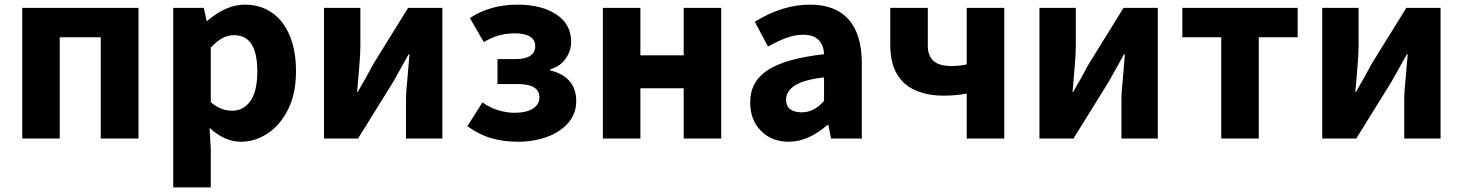

<svg xmlns="http://www.w3.org/2000/svg" viewBox="-20 -598 6316 829"><path d="M76 -564H578V0H415V-437H238V0H76Z M728 -564H860L872 -508H875Q957 -578 1037 -578Q1104 -578 1154 -543.5Q1204 -509 1231 -444Q1258 -379 1258 -291Q1258 -193 1224 -126Q1191 -59 1136.5 -22.5Q1082 14 1020 14Q950 14 885 -46L890 44V211H728ZM1091 -289Q1091 -367 1066.5 -406.5Q1042 -446 990 -446Q964 -446 940.5 -433.5Q917 -421 890 -393V-157Q932 -120 983 -120Q1032 -120 1061.5 -162.5Q1091 -205 1091 -289Z M1379 -564H1536V-402Q1536 -365 1531 -307L1522 -201H1525L1545 -237L1559 -261L1591 -320L1742 -564H1890V0H1733V-162Q1733 -204 1739 -258L1748 -363H1744L1711 -304L1678 -245L1526 0H1379Z M1998 -53 2063 -156Q2095 -133 2131.5 -122Q2168 -111 2201 -111Q2252 -111 2280.5 -129Q2309 -147 2309 -177Q2309 -235 2217 -235H2128V-343H2208Q2249 -343 2270 -357.5Q2291 -372 2291 -399Q2291 -426 2268.5 -440Q2246 -454 2204 -454Q2166 -454 2134 -445Q2102 -436 2069 -416L2009 -520Q2096 -578 2215 -578Q2317 -578 2381.5 -536Q2446 -494 2446 -417Q2446 -379 2423 -345.5Q2400 -312 2356 -299V-294Q2468 -266 2468 -161Q2468 -107 2433 -67Q2398 -27 2340.5 -6.5Q2283 14 2217 14Q2155 14 2102.5 -1Q2050 -16 1998 -53Z M2583 -564H2745V-359H2932V-564H3094V0H2932V-217H2745V0H2583Z M3219 -156Q3219 -246 3295 -295.5Q3371 -345 3538 -364Q3536 -404 3514 -426Q3492 -448 3448 -448Q3413 -448 3377 -435Q3341 -422 3296 -397L3239 -504Q3358 -578 3478 -578Q3587 -578 3644 -514Q3701 -450 3701 -325V0H3568L3557 -58H3552Q3469 14 3386 14Q3312 14 3265.5 -33Q3219 -80 3219 -156ZM3538 -162V-264Q3452 -254 3413 -229.5Q3374 -205 3374 -168Q3374 -140 3392 -126.5Q3410 -113 3441 -113Q3469 -113 3492 -125Q3515 -137 3538 -162Z M4054 -185Q3986 -185 3935 -207Q3882 -229 3853 -278Q3824 -327 3824 -402V-564H3986V-402Q3986 -357 4010.5 -335Q4035 -313 4089 -313Q4125 -313 4154 -320V-564H4316V0H4154V-194Q4108 -185 4054 -185Z M4468 -564H4625V-402Q4625 -365 4620 -307L4611 -201H4614L4634 -237L4648 -261L4680 -320L4831 -564H4979V0H4822V-162Q4822 -204 4828 -258L4837 -363H4833L4800 -304L4767 -245L4615 0H4468Z M5253 -437H5085V-564H5583V-437H5415V0H5253Z M5689 -564H5846V-402Q5846 -365 5841 -307L5832 -201H5835L5855 -237L5869 -261L5901 -320L6052 -564H6200V0H6043V-162Q6043 -204 6049 -258L6058 -363H6054L6021 -304L5988 -245L5836 0H5689Z"/></svg>

Font: Merged Yaku Han JP ExtraBold
Style: Regular
Weight: 800
Designer: Ryoko NISHIZUKA 西塚涼子 (kana, bopomofo & ideographs); Paul D. Hunt (Latin, Greek & Cyrillic); Sandoll Communications 산돌커뮤니
Foundry: Adobe
Version: Version 2.004